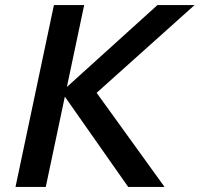

<svg xmlns="http://www.w3.org/2000/svg" viewBox="-20 -735 785 755"><path d="M41 0 192 -715H311L243 -393L599 -715H745L360 -370L627 0H484L235 -355L160 0Z"/></svg>

Font: Wix Madefor Text SemiBold
Style: Italic
Weight: 600
Italic angle: -12°
Designer: Dalton Maag Ltd
Foundry: Dalton Maag Ltd
Version: Version 3.100